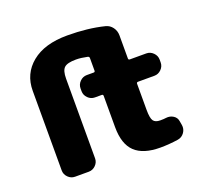

<svg xmlns="http://www.w3.org/2000/svg" viewBox="-128 -889 1112 1049"><g transform="rotate(-20 428.0 -365.0)"><path d="M736 -500Q759 -500 776 -483Q793 -466 793 -443V-427Q793 -404 776 -387Q759 -370 736 -370H641Q632 -370 632 -361V-210Q632 -162 643 -146Q654 -130 683 -130Q705 -130 717 -132Q740 -135 759 -123Q778 -111 781 -89L785 -66Q789 -42 775 -22Q761 -2 737 2Q684 10 633 10Q534 10 486 -35.5Q438 -81 438 -180V-361Q438 -370 430 -370H390Q367 -370 350 -387Q333 -404 333 -427V-443Q333 -466 350 -483Q367 -500 390 -500H430Q438 -500 438 -508V-581Q438 -590 429 -592Q392 -600 363 -600Q313 -600 295 -583.5Q277 -567 277 -520V-57Q277 -34 260 -17Q243 0 220 0H140Q117 0 100 -17Q83 -34 83 -57V-520Q83 -619 157 -679.5Q231 -740 363 -740Q482 -740 578 -716Q602 -710 617 -689.5Q632 -669 632 -643V-508Q632 -500 641 -500Z"/></g></svg>

Font: Rounded Mplus 1c Black
Style: Regular
Weight: 900
Version: Version 1.059.20150529